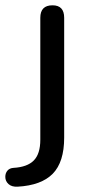

<svg xmlns="http://www.w3.org/2000/svg" viewBox="-76 -514 335 724"><path d="M-56 153Q-56 139 -48 129.5Q-40 120 -25 119Q27 116 51.5 91Q76 66 76 13V-447Q76 -494 122 -494Q166 -494 166 -447V5Q166 97 123 141Q80 185 -10 190Q-32 191 -44 180Q-56 169 -56 153Z"/></svg>

Font: SN Pro
Style: Regular
Weight: 400
Designer: Tobias Whetton
Foundry: Supernotes
Version: Version 1.003